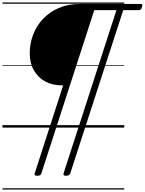

<svg xmlns="http://www.w3.org/2000/svg" viewBox="-20 -1030 1169 1550"><path d="M281 389Q253 389 260 370L490 -341H476Q403 -341 345 -372.5Q287 -404 253.5 -462.5Q220 -521 220 -601Q220 -677 247 -748.5Q274 -820 326 -876Q378 -932 453 -965Q528 -998 623 -998H1117Q1126 -998 1128.5 -992.5Q1131 -987 1126 -974Q1123 -959 1116.5 -953.5Q1110 -948 1102 -948H975L547 370Q541 389 513 389Q487 389 493 370L920 -948H741L314 370Q308 389 281 389ZM0 490H983V500H0ZM0 -20H983V0H0ZM0 -505H983V-500H0ZM0 -1010H983V-1000H0Z"/></svg>

Font: Playwrite MX Guides
Style: Regular
Weight: 400
Designer: Veronika Burian, José Scaglione
Foundry: TypeTogether
Version: Version 1.003